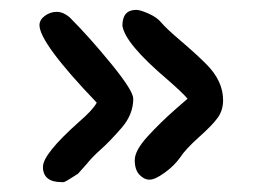

<svg xmlns="http://www.w3.org/2000/svg" viewBox="-20 -436 548 389"><path d="M256 -416Q264 -416 281 -408.5Q298 -401 307 -390Q316 -379 346.5 -353Q377 -327 398 -306Q432 -272 432 -233Q432 -213 421.5 -198Q411 -183 383.5 -158.5Q356 -134 345 -117Q333 -100 313.5 -86Q294 -72 283 -72Q272 -72 262.5 -82Q253 -92 253 -111.5Q253 -131 279 -159.5Q305 -188 337 -216L360 -236Q350 -248 319 -275Q233 -348 228 -384Q228 -416 256 -416ZM105 -67Q67 -67 67 -98Q67 -124 140 -189Q168 -213 176 -228Q60 -349 60 -385Q60 -396 71 -404Q82 -412 95 -412Q108 -412 121 -401Q161 -361 205.5 -306.5Q250 -252 250 -236Q250 -204 226 -176.5Q202 -149 184.5 -133.5Q167 -118 155 -103L138 -84Q112 -67 109 -67Z"/></svg>

Font: Patrick Hand SC
Style: Regular
Weight: 400
Designer: Patrick Wagesreiter
Foundry: Patrick Wagesreiter
Version: Version 1.003;PS 001.003;hotconv 1.0.70;makeotf.lib2.5.58329